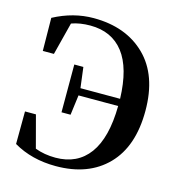

<svg xmlns="http://www.w3.org/2000/svg" viewBox="-113 -860 913 978"><g transform="rotate(15 343.0 -371.0)"><path d="M53.7 -531.2 51.8 -705.1Q154.3 -759.8 261.7 -759.8Q432.6 -759.8 535.2 -659.2Q637.7 -558.6 637.7 -371.1Q637.7 -183.6 539.1 -82.5Q440.4 18.6 268.6 18.6Q141.6 18.6 44.9 -38.1L45.9 -210H103.5L148.4 -41Q197.3 -22.5 255.9 -22.5Q371.1 -22.5 433.1 -106.9Q495.1 -191.4 497.1 -359.4H288.1L274.4 -253.9H226.6V-505.9H274.4L288.1 -397.5H497.1Q492.2 -558.6 430.2 -638.7Q368.2 -718.8 254.9 -718.8Q199.2 -718.8 156.2 -703.1L112.3 -531.2Z"/></g></svg>

Font: GenYoMin TW TTF Bold
Style: Regular
Weight: 700
Version: Version 1.300